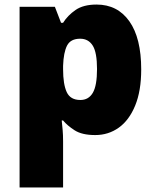

<svg xmlns="http://www.w3.org/2000/svg" viewBox="-20 -583 683 843"><path d="M404 -563Q496 -563 548 -489.5Q600 -416 600 -278Q600 -184 573.5 -119.5Q547 -55 501.5 -22.5Q456 10 398 10Q340 10 307.5 -11Q275 -32 257 -54H251Q253 -35 255 -13Q257 9 257 38V240H66V-553H221L248 -483H257Q277 -515 311.5 -539Q346 -563 404 -563ZM332 -413Q290 -413 274.5 -383Q259 -353 257 -294V-279Q257 -213 273 -178.5Q289 -144 333 -144Q369 -144 387.5 -175.5Q406 -207 406 -280Q406 -353 387 -383Q368 -413 332 -413Z"/></svg>

Font: Noto Sans Syriac Eastern Black
Style: Regular
Weight: 900
Designer: Patrick Giasson and the Monotype Design Team
Foundry: Monotype Imaging Inc.
Version: Version 3.001; ttfautohint (v1.8.4.7-5d5b)